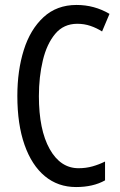

<svg xmlns="http://www.w3.org/2000/svg" viewBox="-20 -745 486 775"><path d="M292 -649Q237 -649 203 -608.5Q169 -568 153 -501.5Q137 -435 137 -357Q137 -221 180.5 -143.5Q224 -66 297 -66Q327 -66 353.5 -73.5Q380 -81 404 -93V-17Q356 10 287 10Q214 10 161 -34Q108 -78 79 -160.5Q50 -243 50 -358Q50 -460 76 -543Q102 -626 155.5 -675.5Q209 -725 289 -725Q361 -725 422 -689L392 -618Q370 -632 345 -640.5Q320 -649 292 -649Z"/></svg>

Font: Noto Sans Lao ExtraCondensed
Style: Regular
Weight: 400
Width: 2
Designer: Monotype Design Team
Foundry: Monotype Imaging Inc.
Version: Version 2.003; ttfautohint (v1.8.4.7-5d5b)